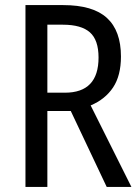

<svg xmlns="http://www.w3.org/2000/svg" viewBox="-20 -734 549 754"><path d="M228 -714Q345 -714 400 -663.5Q455 -613 455 -512Q455 -437 424 -390.5Q393 -344 336 -320L496 0H399L258 -298H166V0H80V-714ZM227 -637H166V-370H235Q367 -370 367 -508Q367 -577 333 -607Q299 -637 227 -637Z"/></svg>

Font: Noto Sans Devanagari Condensed
Style: Regular
Weight: 400
Width: 3
Designer: Jelle Bosma - Monotype Design Team
Foundry: Monotype Imaging Inc.
Version: Version 2.004; ttfautohint (v1.8.4.7-5d5b)